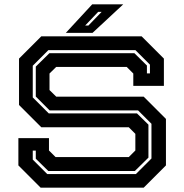

<svg xmlns="http://www.w3.org/2000/svg" viewBox="-20 -868 852 888"><path d="M168 0 65 -103V-229H206.5V-172L237 -141.5H575.5L606 -172V-249L575.5 -279.5H171L68 -382.5V-597L171 -700H635L738 -597V-471H596.5V-528L566 -558.5H240L209 -528V-451.5L240 -421H644.5L747.5 -318V-103L644.5 0ZM198.5 -63H608.5L680.5 -135V-295.5L618.5 -357.5H209.5L145.5 -421.5V-560L208.5 -622H601.5L659.5 -565V-528.5H673.5V-569L606.5 -636H203.5L131.5 -564V-417.5L205.5 -343.5H613.5L666.5 -291.5V-139L603.5 -77H203.5L145.5 -134V-171.5H131.5V-130ZM284.5 -716 406.5 -848H550L408 -716ZM374 -750H389L450 -813H434Z"/></svg>

Font: Tourney Expanded Regular
Style: Bold
Weight: 700
Width: 7
Designer: Tyler Finck
Foundry: Etcetera Type Co
Version: Version 1.010; ttfautohint (v1.8.3)